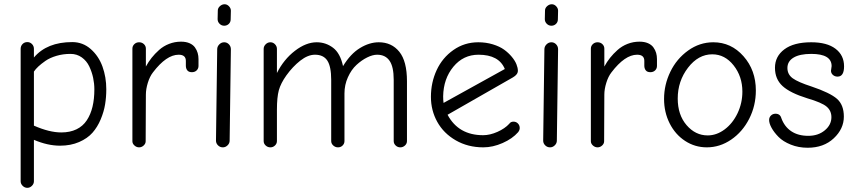

<svg xmlns="http://www.w3.org/2000/svg" viewBox="-20 -694 4066 912"><path d="M109.9 198.2Q97.2 198.2 87.6 188.7Q78.1 179.2 78.1 167V-461.9Q78.1 -475.6 87.2 -484.9Q96.2 -494.1 109.9 -494.1Q122.6 -494.1 131.8 -484.9Q141.1 -475.6 141.1 -461.9V-420.9Q203.1 -494.1 323.2 -494.1Q373.5 -494.1 411.1 -460.9Q448.7 -427.7 466.8 -377.7Q484.9 -327.6 484.9 -270Q484.9 -232.9 479.2 -198.2Q473.6 -163.6 458.3 -127Q442.9 -90.3 419.2 -63.5Q395.5 -36.6 355.7 -19.3Q315.9 -2 265.1 -2Q206.1 -2 141.1 -29.8V167Q141.1 179.2 131.6 188.7Q122.1 198.2 109.9 198.2ZM271 -64.9Q312.5 -64.9 343.3 -79.8Q374 -94.7 392.3 -122.6Q410.6 -150.4 419.4 -187Q428.2 -223.6 428.2 -270Q428.2 -296.9 422.4 -324.5Q416.5 -352.1 404.1 -378.4Q391.6 -404.8 368.4 -421.4Q345.2 -438 314.9 -438Q279.3 -438 248 -428.7Q216.8 -419.4 195.8 -404.8Q174.8 -390.1 161.9 -377.9Q148.9 -365.7 141.1 -354V-97.2Q214.4 -64.9 271 -64.9Z M608.9 -22.9V-462.9Q608.9 -475.6 618.2 -484.4Q627.4 -493.2 640.6 -493.2Q654.3 -493.2 663.6 -484.4Q672.9 -475.6 672.9 -462.9V-377.9Q685.1 -400.4 700.2 -419.4Q715.3 -438.5 735.8 -456.8Q756.3 -475.1 783.2 -485.6Q810.1 -496.1 839.8 -496.1Q863.3 -496.1 880.1 -488.8Q897 -481.4 906 -468.8Q915 -456.1 918.9 -442.4Q922.9 -428.7 922.9 -413.1V-380.9Q922.9 -368.2 914.1 -359.6Q905.3 -351.1 891.6 -351.1Q876.5 -351.1 869.6 -359.9Q862.8 -368.7 862.8 -381.8V-404.8Q862.8 -434.1 828.6 -434.1Q770.5 -434.1 706.5 -350.1Q691.4 -330.6 682.1 -300.5Q672.9 -270.5 672.9 -244.1L671.9 -22.9Q671.9 -11.7 662.4 -2.9Q652.8 5.9 640.6 5.9Q628.4 5.9 618.7 -2.9Q608.9 -11.7 608.9 -22.9Z M1013.7 -603 1014.6 -644Q1014.6 -655.8 1024.7 -664.8Q1034.7 -673.8 1046.9 -673.8Q1058.6 -673.8 1067.6 -664.3Q1076.7 -654.8 1076.7 -643.1L1075.7 -602.1Q1075.7 -588.9 1066.7 -580.3Q1057.6 -571.8 1044.9 -571.8Q1032.2 -571.8 1022.9 -581.1Q1013.7 -590.3 1013.7 -603ZM1038.6 5.9Q1024.9 5.9 1015.4 -3.7Q1005.9 -13.2 1005.9 -25.9L1011.7 -460Q1011.7 -473.1 1021.7 -483.2Q1031.7 -493.2 1044.9 -493.2Q1058.1 -493.2 1067.4 -483.4Q1076.7 -473.6 1076.7 -460L1070.8 -25.9Q1070.8 -13.2 1061 -3.7Q1051.3 5.9 1038.6 5.9Z M1232.4 -23.9V-461.9Q1232.4 -474.1 1241.9 -483.6Q1251.5 -493.2 1264.2 -493.2Q1277.3 -493.2 1286.4 -483.6Q1295.4 -474.1 1295.4 -461.9V-347.2Q1328.1 -412.1 1380.9 -452.6Q1433.6 -493.2 1484.4 -493.2Q1527.3 -493.2 1561.8 -467.3Q1596.2 -441.4 1609.4 -379.9Q1645 -438.5 1689.9 -465.8Q1734.9 -493.2 1779.3 -493.2Q1840.3 -493.2 1876.7 -448.2Q1913.1 -403.3 1913.1 -308.1V-23.9Q1913.1 -11.7 1903.6 -2.9Q1894 5.9 1881.3 5.9Q1868.7 5.9 1859.4 -2.9Q1850.1 -11.7 1850.1 -23.9V-314.9Q1850.1 -377 1830.3 -405.5Q1810.5 -434.1 1771.5 -434.1Q1750 -434.1 1723.9 -421.1Q1697.8 -408.2 1673.3 -385.7Q1648.9 -363.3 1632.6 -327.1Q1616.2 -291 1616.2 -250V-23.9Q1616.2 -11.7 1607.4 -2.9Q1598.6 5.9 1585.4 5.9Q1572.8 5.9 1563 -2.9Q1553.2 -11.7 1553.2 -23.9V-314.9Q1553.2 -377.9 1534.9 -406Q1516.6 -434.1 1476.1 -434.1Q1442.4 -434.1 1406.2 -405.8Q1370.1 -377.4 1340.3 -335.9Q1313.5 -298.3 1304.4 -265.1Q1295.4 -231.9 1295.4 -172.9V-23.9Q1295.4 -11.7 1286.1 -2.9Q1276.9 5.9 1264.2 5.9Q1251.5 5.9 1241.9 -2.9Q1232.4 -11.7 1232.4 -23.9Z M2275.9 5.9Q2202.6 5.9 2145 -27.3Q2087.4 -60.5 2057.1 -115Q2026.9 -169.4 2026.9 -233.9Q2026.9 -302.2 2054.2 -361.1Q2081.5 -419.9 2133.8 -456.5Q2186 -493.2 2252 -493.2Q2288.6 -493.2 2320.8 -483.4Q2353 -473.6 2374.3 -458.3Q2395.5 -442.9 2410.9 -424.3Q2426.3 -405.8 2433.1 -388.7Q2439.9 -371.6 2439.9 -357.9Q2439.9 -339.8 2416 -326.2L2106 -148.9Q2157.7 -51.8 2274.9 -51.8Q2307.1 -51.8 2342.8 -67.6Q2378.4 -83.5 2398.9 -106Q2405.8 -116.2 2418.9 -116.2Q2431.6 -116.2 2440.2 -107.4Q2448.7 -98.6 2448.7 -85.9Q2448.7 -75.7 2440.9 -65.9Q2414.1 -35.2 2367.4 -14.6Q2320.8 5.9 2275.9 5.9ZM2086.9 -205.1 2377.9 -366.2Q2350.1 -434.1 2252.9 -434.1Q2180.7 -434.1 2133.5 -377Q2086.4 -319.8 2085 -236.8Q2085 -217.3 2086.9 -205.1Z M2567.9 -603 2568.8 -644Q2568.8 -655.8 2578.9 -664.8Q2588.9 -673.8 2601.1 -673.8Q2612.8 -673.8 2621.8 -664.3Q2630.9 -654.8 2630.9 -643.1L2629.9 -602.1Q2629.9 -588.9 2620.8 -580.3Q2611.8 -571.8 2599.1 -571.8Q2586.4 -571.8 2577.1 -581.1Q2567.9 -590.3 2567.9 -603ZM2592.8 5.9Q2579.1 5.9 2569.6 -3.7Q2560.1 -13.2 2560.1 -25.9L2565.9 -460Q2565.9 -473.1 2575.9 -483.2Q2585.9 -493.2 2599.1 -493.2Q2612.3 -493.2 2621.6 -483.4Q2630.9 -473.6 2630.9 -460L2625 -25.9Q2625 -13.2 2615.2 -3.7Q2605.5 5.9 2592.8 5.9Z M2786.6 -22.9V-462.9Q2786.6 -475.6 2795.9 -484.4Q2805.2 -493.2 2818.4 -493.2Q2832 -493.2 2841.3 -484.4Q2850.6 -475.6 2850.6 -462.9V-377.9Q2862.8 -400.4 2877.9 -419.4Q2893.1 -438.5 2913.6 -456.8Q2934.1 -475.1 2960.9 -485.6Q2987.8 -496.1 3017.6 -496.1Q3041 -496.1 3057.9 -488.8Q3074.7 -481.4 3083.7 -468.8Q3092.8 -456.1 3096.7 -442.4Q3100.6 -428.7 3100.6 -413.1V-380.9Q3100.6 -368.2 3091.8 -359.6Q3083 -351.1 3069.3 -351.1Q3054.2 -351.1 3047.4 -359.9Q3040.5 -368.7 3040.5 -381.8V-404.8Q3040.5 -434.1 3006.3 -434.1Q2948.2 -434.1 2884.3 -350.1Q2869.1 -330.6 2859.9 -300.5Q2850.6 -270.5 2850.6 -244.1L2849.6 -22.9Q2849.6 -11.7 2840.1 -2.9Q2830.6 5.9 2818.4 5.9Q2806.2 5.9 2796.4 -2.9Q2786.6 -11.7 2786.6 -22.9Z M3337.4 5.9Q3280.8 5.9 3234.1 -24.7Q3187.5 -55.2 3160.9 -107.9Q3134.3 -160.6 3134.3 -224.1Q3134.3 -291.5 3164.1 -353Q3193.8 -414.6 3248.5 -453.9Q3303.2 -493.2 3368.2 -493.2Q3453.1 -493.2 3511.7 -426.8Q3570.3 -360.4 3570.3 -264.2Q3570.3 -191.9 3538.6 -129.6Q3506.8 -67.4 3453.1 -30.8Q3399.4 5.9 3337.4 5.9ZM3341.3 -50.8Q3383.8 -50.8 3422.1 -79.3Q3460.4 -107.9 3483.4 -156.2Q3506.3 -204.6 3506.3 -258.8Q3506.3 -330.6 3464.8 -383.3Q3423.3 -436 3363.3 -436Q3296.9 -436 3248 -372.3Q3199.2 -308.6 3199.2 -226.1Q3199.2 -148.4 3241.2 -99.6Q3283.2 -50.8 3341.3 -50.8Z M3816.4 7.8Q3772.9 7.8 3736.1 -7.1Q3699.2 -22 3678 -43.7Q3656.7 -65.4 3645 -86.7Q3633.3 -107.9 3633.3 -124Q3633.3 -136.7 3642.1 -145.3Q3650.9 -153.8 3663.6 -153.8Q3685.5 -153.8 3691.4 -132.8Q3706.1 -92.3 3738.5 -70.6Q3771 -48.8 3819.3 -48.8Q3866.7 -48.8 3897.9 -75Q3929.2 -101.1 3929.2 -137.2Q3929.2 -168.5 3906.2 -187.7Q3883.3 -207 3814.5 -227.1Q3732.9 -252.4 3697 -285.4Q3661.1 -318.4 3661.1 -372.1Q3661.1 -426.3 3705.8 -459.7Q3750.5 -493.2 3833.5 -493.2Q3908.2 -493.2 3948.7 -462.4Q3989.3 -431.6 3989.3 -378.9Q3989.3 -330.1 3958.5 -330.1Q3945.3 -330.1 3936.3 -338.1Q3927.2 -346.2 3927.2 -357.9Q3927.2 -361.8 3928.7 -368.7Q3930.2 -375.5 3930.2 -379.9Q3930.2 -438 3833.5 -438Q3778.8 -438 3749.5 -420.4Q3720.2 -402.8 3720.2 -371.1Q3720.2 -340.3 3745.6 -322Q3771 -303.7 3834.5 -283.2Q3922.9 -253.4 3955.6 -224.6Q3988.3 -195.8 3988.3 -140.1Q3988.3 -82 3940.4 -37.1Q3892.6 7.8 3816.4 7.8Z"/></svg>

Font: Comic Neue
Style: Regular
Weight: 400
Designer: Craig Rozynski
Foundry: Craig Rozynski
Version: Version 2.003;hotconv 1.0.109;makeotfexe 2.5.65596